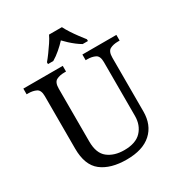

<svg xmlns="http://www.w3.org/2000/svg" viewBox="-215 -1075 1146 1228"><g transform="rotate(-30 358.5 -460.5)"><path d="M362 10Q244 10 177 -42Q110 -94 110 -216V-604Q110 -648 85.5 -660Q61 -672 28 -672H15V-714H306V-672H293Q259 -672 235 -659.5Q211 -647 211 -600V-210Q211 -123 258 -86.5Q305 -50 378 -50Q464 -50 505 -94Q546 -138 546 -206V-604Q546 -648 521.5 -660Q497 -672 464 -672H451V-714H702V-672H689Q655 -672 631 -659.5Q607 -647 607 -600V-204Q607 -104 544 -47Q481 10 362 10ZM230 -784Q246 -803 265 -829Q284 -855 302 -882Q320 -909 330 -931H425Q436 -909 453.5 -882Q471 -855 490.5 -829Q510 -803 525 -784V-771H486Q467 -782 447.5 -797Q428 -812 410 -828.5Q392 -845 377 -861Q355 -837 326.5 -812.5Q298 -788 269 -771H230Z"/></g></svg>

Font: Noto Serif Vithkuqi
Style: Regular
Weight: 400
Version: Version 1.005